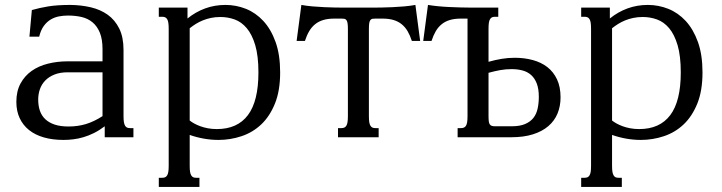

<svg xmlns="http://www.w3.org/2000/svg" viewBox="-20 -549 2889 768"><path d="M390.1 -259.8H251Q219.7 -259.8 197.5 -250.7Q175.3 -241.7 160.9 -226.8Q146.5 -211.9 139.6 -192.1Q132.8 -172.4 132.8 -150.9Q132.8 -126 139.6 -106Q146.5 -85.9 161.4 -72Q176.3 -58.1 199.2 -50.5Q222.2 -43 254.4 -43Q291 -43 323.5 -52.7Q356 -62.5 390.1 -84.5ZM474.1 -85Q474.1 -69.8 475.6 -60.5Q477.1 -51.3 480.5 -45.9Q483.9 -40.5 488.5 -38.6Q493.2 -36.6 500 -36.6H513.7V0H398.9V-43.9Q377 -27.3 355.7 -16.8Q334.5 -6.3 313.7 -0.2Q293 5.9 272.9 8.3Q252.9 10.7 233.9 10.7Q190.4 10.7 155.5 0.7Q120.6 -9.3 96.2 -28.8Q71.8 -48.3 58.6 -76.7Q45.4 -105 45.4 -141.6Q45.4 -184.1 62 -214.8Q78.6 -245.6 106.7 -265.4Q134.8 -285.2 172.1 -294.4Q209.5 -303.7 251 -303.7H390.1V-352.1Q390.1 -392.1 379.4 -418.2Q368.7 -444.3 350.1 -459.7Q331.5 -475.1 306.4 -481Q281.2 -486.8 252 -486.8Q234.4 -486.8 216.8 -483.6Q199.2 -480.5 183.3 -471.2Q167.5 -461.9 155.3 -445.3Q143.1 -428.7 136.7 -402.3H97.7L107.4 -508.8Q122.6 -513.2 138.7 -516.8Q154.8 -520.5 173.1 -523.4Q191.4 -526.4 213.1 -527.8Q234.9 -529.3 261.7 -529.3Q304.7 -528.8 343.3 -519.8Q381.8 -510.7 410.9 -490Q439.9 -469.2 457 -434.8Q474.1 -400.4 474.1 -349.1Z M738.8 -66.9Q746.1 -61 756.6 -55.2Q767.1 -49.3 780.8 -44.2Q794.4 -39.1 811.3 -35.9Q828.1 -32.7 847.2 -32.7Q929.7 -32.7 971.7 -88.6Q1013.7 -144.5 1013.7 -259.3Q1013.7 -325.2 1001 -368.2Q988.3 -411.1 967 -436.3Q945.8 -461.4 918.5 -471.2Q891.1 -481 861.8 -481Q841.3 -481 823.7 -477.3Q806.2 -473.6 791.3 -467.5Q776.4 -461.4 763.4 -453.4Q750.5 -445.3 738.8 -436ZM738.8 113.8Q738.8 128.9 740.2 138.2Q741.7 147.5 745.1 152.8Q748.5 158.2 753.2 160.2Q757.8 162.1 764.6 162.1H777.8V198.7H615.2V162.1H628.9Q635.3 162.1 640.1 160.2Q645 158.2 648.4 152.8Q651.9 147.5 653.3 138.2Q654.8 128.9 654.8 113.8V-433.6Q654.8 -448.7 653.3 -458Q651.9 -467.3 648.4 -472.7Q645 -478 640.1 -480Q635.3 -481.9 628.9 -481.9H615.2V-518.6H730V-475.1Q762.7 -501.5 800.8 -515.4Q838.9 -529.3 881.8 -529.3Q924.3 -529.3 963.6 -513.7Q1002.9 -498 1033.4 -465.1Q1064 -432.1 1082.3 -381.1Q1100.6 -330.1 1100.6 -259.3Q1100.6 -186 1079.8 -134.8Q1059.1 -83.5 1024.9 -51.3Q990.7 -19 946 -4.2Q901.4 10.7 854 10.7Q824.7 10.7 795.7 5.6Q766.6 0.5 738.8 -9.3Z M1371.6 -433.6Q1371.6 -448.7 1370.1 -457Q1368.7 -465.3 1365.2 -469.2Q1361.8 -473.1 1356.9 -473.9Q1352.1 -474.6 1345.7 -474.6H1316.9Q1292 -474.6 1273.2 -469Q1254.4 -463.4 1240.5 -452.1Q1226.6 -440.9 1216.8 -424.3Q1207 -407.7 1199.7 -385.3H1166.5L1185.5 -529.3Q1206.5 -525.4 1230.2 -523.4Q1253.9 -521.5 1277.6 -520.3Q1301.3 -519 1323.7 -518.8Q1346.2 -518.6 1364.7 -518.6H1462.4Q1481 -518.6 1503.4 -518.8Q1525.9 -519 1549.6 -520.3Q1573.2 -521.5 1596.9 -523.4Q1620.6 -525.4 1641.6 -529.3L1660.6 -385.3H1627.4Q1620.1 -407.7 1610.4 -424.3Q1600.6 -440.9 1586.7 -452.1Q1572.8 -463.4 1554 -469Q1535.2 -474.6 1510.3 -474.6H1481.4Q1474.6 -474.6 1470 -473.9Q1465.3 -473.1 1461.9 -469.2Q1458.5 -465.3 1457 -457Q1455.6 -448.7 1455.6 -433.6V-85Q1455.6 -69.8 1457 -60.5Q1458.5 -51.3 1461.9 -45.9Q1465.3 -40.5 1470 -38.6Q1474.6 -36.6 1481.4 -36.6H1494.6V0H1332V-36.6H1345.7Q1352.1 -36.6 1356.9 -38.6Q1361.8 -40.5 1365.2 -45.9Q1368.7 -51.3 1370.1 -60.5Q1371.6 -69.8 1371.6 -85Z M1973.1 -518.6V-481.9H1960Q1953.1 -481.9 1948.5 -480Q1943.8 -478 1940.4 -472.7Q1937 -467.3 1935.5 -458Q1934.1 -448.7 1934.1 -433.6V-301.8Q1961.9 -309.6 1987.1 -313.7Q2012.2 -317.9 2039.1 -317.9Q2077.6 -317.9 2111.1 -308.8Q2144.5 -299.8 2169.2 -280.8Q2193.8 -261.7 2208 -231.7Q2222.2 -201.7 2222.2 -159.7Q2222.2 -124.5 2210.2 -95.2Q2198.2 -65.9 2173.6 -44.7Q2148.9 -23.4 2111.8 -11.7Q2074.7 0 2024.9 0H1810.5V-36.6H1824.2Q1830.6 -36.6 1835.4 -38.6Q1840.3 -40.5 1843.8 -45.9Q1847.2 -51.3 1848.6 -60.5Q1850.1 -69.8 1850.1 -85V-474.6H1823.2Q1798.3 -474.6 1779.5 -469Q1760.7 -463.4 1746.8 -452.1Q1732.9 -440.9 1723.1 -424.3Q1713.4 -407.7 1706.1 -385.3H1672.9L1691.9 -529.3Q1709.5 -526.4 1731.2 -524.2Q1752.9 -522 1775.4 -521Q1797.9 -520 1819.8 -519.3Q1841.8 -518.6 1860.8 -518.6ZM2027.3 -43.9Q2059.6 -43.9 2080.6 -53Q2101.6 -62 2113.8 -77.6Q2126 -93.3 2130.6 -115Q2135.3 -136.7 2135.3 -161.6Q2135.3 -193.4 2127.2 -214.6Q2119.1 -235.8 2104.7 -248.8Q2090.3 -261.7 2070.3 -267.1Q2050.3 -272.5 2026.4 -272.5Q2002.9 -272.5 1981 -268.6Q1959 -264.6 1934.1 -257.8V-85Q1934.1 -72.3 1935.1 -64.2Q1936 -56.2 1939 -51.8Q1941.9 -47.4 1946.8 -45.7Q1951.7 -43.9 1960 -43.9Z M2428.2 -66.9Q2435.5 -61 2446 -55.2Q2456.5 -49.3 2470.2 -44.2Q2483.9 -39.1 2500.7 -35.9Q2517.6 -32.7 2536.6 -32.7Q2619.1 -32.7 2661.1 -88.6Q2703.1 -144.5 2703.1 -259.3Q2703.1 -325.2 2690.4 -368.2Q2677.7 -411.1 2656.5 -436.3Q2635.3 -461.4 2607.9 -471.2Q2580.6 -481 2551.3 -481Q2530.8 -481 2513.2 -477.3Q2495.6 -473.6 2480.7 -467.5Q2465.8 -461.4 2452.9 -453.4Q2439.9 -445.3 2428.2 -436ZM2428.2 113.8Q2428.2 128.9 2429.7 138.2Q2431.2 147.5 2434.6 152.8Q2438 158.2 2442.6 160.2Q2447.3 162.1 2454.1 162.1H2467.3V198.7H2304.7V162.1H2318.4Q2324.7 162.1 2329.6 160.2Q2334.5 158.2 2337.9 152.8Q2341.3 147.5 2342.8 138.2Q2344.2 128.9 2344.2 113.8V-433.6Q2344.2 -448.7 2342.8 -458Q2341.3 -467.3 2337.9 -472.7Q2334.5 -478 2329.6 -480Q2324.7 -481.9 2318.4 -481.9H2304.7V-518.6H2419.4V-475.1Q2452.1 -501.5 2490.2 -515.4Q2528.3 -529.3 2571.3 -529.3Q2613.8 -529.3 2653.1 -513.7Q2692.4 -498 2722.9 -465.1Q2753.4 -432.1 2771.7 -381.1Q2790 -330.1 2790 -259.3Q2790 -186 2769.3 -134.8Q2748.5 -83.5 2714.4 -51.3Q2680.2 -19 2635.5 -4.2Q2590.8 10.7 2543.5 10.7Q2514.2 10.7 2485.1 5.6Q2456.1 0.5 2428.2 -9.3Z"/></svg>

Font: Arian AMU Serif
Style: Regular
Weight: 400
Designer: Ruben Hakobyan (Tarumian)
Foundry: Ruben Hakobyan (Tarumian)
Version: Version 1.002